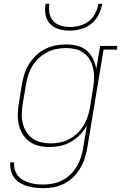

<svg xmlns="http://www.w3.org/2000/svg" viewBox="-20 -760 640 1003"><path d="M208 223Q185 223 163.5 220.5Q142 218 122 212Q102 206 84 195Q66 184 54 167.5Q42 151 37 130.5Q32 110 33 88H54Q52 107 57 125Q62 143 73 157Q84 171 99.5 180Q115 189 133 194.5Q151 200 169.5 202Q188 204 207 204Q232 204 257 199Q282 194 305.5 182Q329 170 348 151.5Q367 133 380.5 110.5Q394 88 402 64Q410 40 414 15L434 -105Q420 -79 398.5 -56.5Q377 -34 350.5 -19Q324 -4 295 2Q266 8 238 8Q209 8 182 1.5Q155 -5 133.5 -21Q112 -37 98 -60Q84 -83 78 -110Q72 -137 73 -166Q74 -195 79 -223L95 -323Q100 -350 108.5 -376.5Q117 -403 133 -427.5Q149 -452 170 -472Q191 -492 216.5 -504.5Q242 -517 269.5 -522.5Q297 -528 324 -528Q354 -528 382.5 -521Q411 -514 432 -496.5Q453 -479 465.5 -453.5Q478 -428 483 -400L503 -520H592V-501H521L435 18Q430 45 421 71.5Q412 98 397 122.5Q382 147 361 167Q340 187 314 200Q288 213 261 218Q234 223 208 223ZM245 -11Q269 -11 293.5 -16Q318 -21 341 -33Q364 -45 383.5 -63.5Q403 -82 416.5 -104Q430 -126 438 -150.5Q446 -175 450 -199L466 -299Q471 -325 471.5 -350.5Q472 -376 467 -400.5Q462 -425 450 -446.5Q438 -468 419 -482.5Q400 -497 375.5 -503Q351 -509 325 -509Q300 -509 274.5 -504Q249 -499 226 -487Q203 -475 183 -456.5Q163 -438 149.5 -416Q136 -394 128 -369.5Q120 -345 116 -320L99 -220Q95 -194 94 -168Q93 -142 98.5 -117.5Q104 -93 117 -72Q130 -51 149.5 -37Q169 -23 194 -17Q219 -11 245 -11ZM343 -600Q314 -600 287 -608Q260 -616 241.5 -635.5Q223 -655 218 -683Q213 -711 218 -740H238Q234 -715 238.5 -690.5Q243 -666 259 -649.5Q275 -633 298 -626Q321 -619 346 -619Q371 -619 397 -626Q423 -633 444 -649.5Q465 -666 477.5 -690.5Q490 -715 494 -740H514Q509 -711 495 -683Q481 -655 456.5 -635.5Q432 -616 402 -608Q372 -600 343 -600Z"/></svg>

Font: Iosevka Etoile Thin
Style: Italic
Weight: 100
Italic angle: -9°
Designer: Belleve Invis
Foundry: Belleve Invis
Version: Version 22.1.2; ttfautohint (v1.8.4)